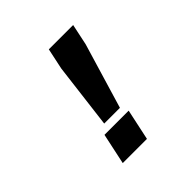

<svg xmlns="http://www.w3.org/2000/svg" viewBox="-180 -854 1010 1010"><g transform="rotate(-45 325.0 -349.0)"><path d="M253 -216 298 -580 323 -698H504L479 -580L370 -216ZM175 0 212 -173H392L355 0Z"/></g></svg>

Font: Azeret Mono Thin
Style: Bold Italic
Weight: 700
Italic angle: -12°
Version: Version 1.002